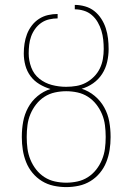

<svg xmlns="http://www.w3.org/2000/svg" viewBox="-20 -755 540 783"><path d="M250 8Q224 8 198.5 2.5Q173 -3 151 -16.5Q129 -30 112.5 -50Q96 -70 86.5 -94Q77 -118 73 -143.5Q69 -169 69 -195V-198Q69 -229 74.5 -259Q80 -289 94.5 -316Q109 -343 133 -363Q157 -383 186 -392Q162 -399 140.5 -412Q119 -425 104.5 -444.5Q90 -464 83.5 -488Q77 -512 77 -537Q77 -557 80 -577Q83 -597 90 -615.5Q97 -634 109.5 -650.5Q122 -667 139 -678Q156 -689 175.5 -693.5Q195 -698 215 -698V-680Q198 -680 180.5 -676Q163 -672 148.5 -662Q134 -652 123.5 -637.5Q113 -623 107 -606.5Q101 -590 99 -572Q97 -554 97 -537Q97 -508 107.5 -480Q118 -452 140.5 -434Q163 -416 191.5 -408.5Q220 -401 249 -401H250Q271 -401 291.5 -404.5Q312 -408 330 -417.5Q348 -427 363 -442Q378 -457 387 -475.5Q396 -494 399.5 -514.5Q403 -535 403 -555Q403 -574 401 -593Q399 -612 393.5 -630Q388 -648 378.5 -664.5Q369 -681 354.5 -693.5Q340 -706 321.5 -711.5Q303 -717 285 -717V-735Q306 -735 327 -729Q348 -723 364.5 -710Q381 -697 393 -678.5Q405 -660 411.5 -639.5Q418 -619 420.5 -598Q423 -577 423 -555Q423 -529 417 -502.5Q411 -476 396.5 -453.5Q382 -431 360 -415.5Q338 -400 313 -393Q342 -384 366 -364Q390 -344 405 -317Q420 -290 425.5 -259.5Q431 -229 431 -198V-195Q431 -169 427 -143.5Q423 -118 413.5 -94Q404 -70 387.5 -50Q371 -30 349 -16.5Q327 -3 301.5 2.5Q276 8 250 8ZM250 -10Q273 -10 296 -15Q319 -20 338.5 -32.5Q358 -45 372.5 -63.5Q387 -82 396 -104Q405 -126 408 -149Q411 -172 411 -195V-198Q411 -221 408 -244.5Q405 -268 396 -289.5Q387 -311 372.5 -329.5Q358 -348 338.5 -360.5Q319 -373 296 -378Q273 -383 250 -383Q227 -383 204 -378Q181 -373 161.5 -360.5Q142 -348 127.5 -329.5Q113 -311 104 -289.5Q95 -268 92 -244.5Q89 -221 89 -198V-195Q89 -172 92 -149Q95 -126 104 -104Q113 -82 127.5 -63.5Q142 -45 161.5 -32.5Q181 -20 204 -15Q227 -10 250 -10Z"/></svg>

Font: Iosevka Curly Slab Thin
Style: Regular
Weight: 100
Monospace: yes
Designer: Belleve Invis
Foundry: Belleve Invis
Version: Version 22.1.2; ttfautohint (v1.8.4)